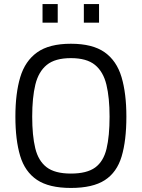

<svg xmlns="http://www.w3.org/2000/svg" viewBox="-20 -918 700 948"><path d="M330 10Q222 10 162.5 -30Q103 -70 79.5 -148.5Q56 -227 56 -342Q56 -457 80 -537Q104 -617 163.5 -659.5Q223 -702 330 -702Q437 -702 496.5 -660Q556 -618 580 -537.5Q604 -457 604 -342Q604 -224 580.5 -145.5Q557 -67 497.5 -28.5Q438 10 330 10ZM330 -61Q409 -61 450 -91Q491 -121 506 -183.5Q521 -246 521 -342Q521 -435 505.5 -499.5Q490 -564 449 -597.5Q408 -631 330 -631Q252 -631 211 -597.5Q170 -564 154.5 -500Q139 -436 139 -342Q139 -249 154 -186.5Q169 -124 210 -92.5Q251 -61 330 -61ZM394 -806V-898H469V-806ZM190 -806V-898H265V-806Z"/></svg>

Font: Cairo
Style: Regular
Weight: 400
Designer: Mohamed Gaber, Accademia di Belle Arti di Urbino
Foundry: Kief Type Foundry, Accademia di Belle Arti di Urbino
Version: Version 3.120